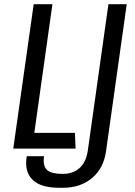

<svg xmlns="http://www.w3.org/2000/svg" viewBox="-20 -706 640 912"><path d="M262 186Q177 186 138 151Q99 116 105 53L107 36H189L188 48Q185 87 206 103.5Q227 120 278 120Q327 120 358 92Q389 64 397 10L495 -686H582L484 10Q473 93 417.5 139.5Q362 186 279 186ZM43 0 140 -686H229L143 -75H336L339 0Z"/></svg>

Font: Chivo Mono Medium Light
Style: Italic
Weight: 300
Italic angle: -8.05°
Monospace: yes
Version: Version 1.008